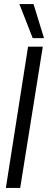

<svg xmlns="http://www.w3.org/2000/svg" viewBox="-20 -931 238 951"><path d="M9 0 119 -700H192L80 0ZM142 -742 76 -911H146L198 -742Z"/></svg>

Font: Georama SemiCondensed
Style: Italic
Weight: 400
Width: 4
Italic angle: -9°
Designer: Jean-Baptiste Levee
Foundry: Production Type
Version: Version 1.000